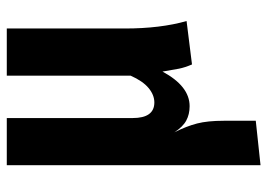

<svg xmlns="http://www.w3.org/2000/svg" viewBox="-131 -439 788 566"><g transform="rotate(-90 263.0 -156.0)"><path d="M356 16Q347 -5 343.5 -22.5Q340 -40 335 -71Q292 9 233 9Q209 9 190.5 -1Q172 -11 156 -36Q174 0 182 31Q190 62 190 110V204L59 218V-530H198V-159Q198 -95 244 -95Q266 -95 286.5 -112Q307 -129 323 -165V-530H462V-182Q462 -77 484 0Z"/></g></svg>

Font: Fira Sans Condensed SemiBold
Style: Regular
Weight: 600
Width: 3
Designer: bBox Type GmbH & Carrois Corporate GbR & Edenspiekermann AG
Foundry: bBox Type GmbH & Carrois Corporate GbR & Edenspiekermann AG
Version: Version 4.301